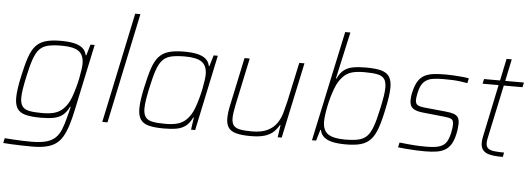

<svg xmlns="http://www.w3.org/2000/svg" viewBox="-64 -913 3560 1289"><g transform="rotate(5 1715.5 -268.5)"><path d="M188 206Q155 206 118 205Q81 204 48 202.5Q15 201 -8 199L-1 166Q28 168 59.5 170Q91 172 122 173Q153 174 179 174Q241 174 279.5 163Q318 152 341 129.5Q364 107 378 72.5Q392 38 404 -10Q409 -27 414 -48.5Q419 -70 422 -83H418Q400 -45 374.5 -25Q349 -5 313 1.5Q277 8 227 8Q164 8 125.5 -2Q87 -12 69.5 -38Q52 -64 52 -111Q52 -138 57 -173.5Q62 -209 72 -255Q89 -335 106.5 -386.5Q124 -438 150 -466.5Q176 -495 216.5 -506.5Q257 -518 318 -518Q370 -518 406.5 -510Q443 -502 464.5 -484Q486 -466 492 -436H496L518 -510H546L453 -72Q440 -9 425.5 37.5Q411 84 392.5 116.5Q374 149 347 168.5Q320 188 281 197Q242 206 188 206ZM233 -24Q281 -24 311.5 -32Q342 -40 363 -56.5Q384 -73 402 -100Q415 -119 426 -148.5Q437 -178 446.5 -212Q456 -246 462.5 -278.5Q469 -311 472.5 -337Q476 -363 476 -377Q476 -436 441.5 -461Q407 -486 327 -486Q272 -486 236 -478Q200 -470 177.5 -446.5Q155 -423 139 -377Q123 -331 107 -255Q97 -209 91.5 -174.5Q86 -140 86 -115Q86 -77 100.5 -57Q115 -37 147.5 -30.5Q180 -24 233 -24Z M642 0 799 -743H834L677 0Z M1057 8Q994 8 955.5 -2Q917 -12 899.5 -38Q882 -64 882 -111Q882 -138 887 -173.5Q892 -209 902 -255Q919 -335 936.5 -386.5Q954 -438 980 -466.5Q1006 -495 1046.5 -506.5Q1087 -518 1148 -518Q1200 -518 1236.5 -510Q1273 -502 1294.5 -484Q1316 -466 1322 -436H1326L1348 -510H1376L1268 0H1240L1252 -83H1248Q1230 -45 1204.5 -25Q1179 -5 1143 1.5Q1107 8 1057 8ZM1063 -24Q1111 -24 1141.5 -32Q1172 -40 1193 -56.5Q1214 -73 1232 -100Q1245 -119 1256 -149Q1267 -179 1276.5 -213Q1286 -247 1292.5 -279.5Q1299 -312 1302.5 -338Q1306 -364 1306 -377Q1306 -436 1271.5 -461Q1237 -486 1157 -486Q1102 -486 1066 -478Q1030 -470 1007.5 -446.5Q985 -423 969 -377Q953 -331 937 -255Q927 -209 921.5 -174.5Q916 -140 916 -115Q916 -77 930.5 -57Q945 -37 977.5 -30.5Q1010 -24 1063 -24Z M1642 8Q1579 8 1542.5 -2.5Q1506 -13 1491 -36.5Q1476 -60 1476 -97Q1476 -117 1479 -140Q1482 -163 1488 -190L1556 -510H1591L1524 -195Q1518 -166 1514.5 -142.5Q1511 -119 1511 -102Q1511 -69 1524.5 -52.5Q1538 -36 1567.5 -30Q1597 -24 1646 -24Q1712 -24 1752 -43.5Q1792 -63 1814.5 -95.5Q1837 -128 1848 -167.5Q1859 -207 1868 -246L1925 -510H1960L1851 0H1824L1836 -83H1832Q1819 -59 1798 -38Q1777 -17 1740 -4.5Q1703 8 1642 8Z M2283 8Q2231 8 2194.5 0Q2158 -8 2136.5 -26Q2115 -44 2109 -74H2105L2083 0H2055L2214 -743H2249L2179 -427H2183Q2201 -466 2226.5 -485.5Q2252 -505 2288 -511.5Q2324 -518 2374 -518Q2438 -518 2476 -508Q2514 -498 2531.5 -472Q2549 -446 2549 -399Q2549 -372 2544 -336.5Q2539 -301 2529 -255Q2513 -175 2495 -123.5Q2477 -72 2451 -43.5Q2425 -15 2385 -3.5Q2345 8 2283 8ZM2274 -24Q2330 -24 2365.5 -32Q2401 -40 2423.5 -63.5Q2446 -87 2462 -133Q2478 -179 2494 -255Q2504 -301 2509.5 -335.5Q2515 -370 2515 -395Q2515 -434 2500.5 -453.5Q2486 -473 2454 -479.5Q2422 -486 2368 -486Q2320 -486 2289.5 -478.5Q2259 -471 2238 -454Q2217 -437 2199 -410Q2186 -391 2175 -362.5Q2164 -334 2154.5 -301.5Q2145 -269 2138.5 -236.5Q2132 -204 2128.5 -177Q2125 -150 2125 -133Q2125 -74 2160 -49Q2195 -24 2274 -24Z M2816 8Q2788 8 2755.5 6.5Q2723 5 2691.5 2.5Q2660 0 2635 -3L2642 -36Q2676 -32 2699.5 -30Q2723 -28 2742 -26.5Q2761 -25 2780.5 -24.5Q2800 -24 2826 -24Q2884 -24 2914.5 -35Q2945 -46 2959.5 -70Q2974 -94 2982 -133Q2986 -151 2987.5 -164.5Q2989 -178 2989 -188Q2989 -217 2973.5 -224.5Q2958 -232 2926 -235L2782 -250Q2733 -255 2712 -271.5Q2691 -288 2691 -325Q2691 -336 2692.5 -350.5Q2694 -365 2698 -381Q2709 -429 2727 -456.5Q2745 -484 2771 -497Q2797 -510 2832 -514Q2867 -518 2911 -518Q2935 -518 2963 -516.5Q2991 -515 3018.5 -512.5Q3046 -510 3068 -506L3061 -473Q3033 -478 3008 -481Q2983 -484 2957 -485Q2931 -486 2898 -486Q2856 -486 2823.5 -480.5Q2791 -475 2768 -453Q2745 -431 2734 -380Q2731 -365 2729 -353Q2727 -341 2727 -332Q2727 -304 2743 -295.5Q2759 -287 2793 -284L2933 -270Q2966 -267 2986.5 -260Q3007 -253 3016.5 -238.5Q3026 -224 3026 -197Q3026 -183 3024 -165.5Q3022 -148 3017 -125Q3008 -84 2992.5 -58Q2977 -32 2953.5 -17.5Q2930 -3 2896 2.5Q2862 8 2816 8Z M3341 0Q3304 0 3276 -3.5Q3248 -7 3229.5 -16Q3211 -25 3201.5 -41Q3192 -57 3192 -83Q3192 -90 3192.5 -97Q3193 -104 3194.5 -112.5Q3196 -121 3198 -130L3271 -478H3163L3170 -510H3278L3309 -658H3344L3313 -510H3439L3432 -478H3306L3228 -112Q3227 -107 3226.5 -102.5Q3226 -98 3225.5 -93.5Q3225 -89 3225 -85Q3225 -60 3238.5 -48.5Q3252 -37 3279 -33.5Q3306 -30 3347 -30Z"/></g></svg>

Font: Saira Thin
Style: Italic
Weight: 100
Italic angle: -12°
Designer: Hector Gatti with collaboration of the Omnibus-Type team
Foundry: Omnibus-Type
Version: Version 1.101